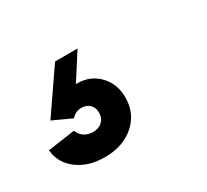

<svg xmlns="http://www.w3.org/2000/svg" viewBox="-91 -119 462 429"><g transform="rotate(-30 139.5 95.5)"><path d="M-26 140 44 130Q48 141 57.5 147.5Q67 154 80 154Q95 154 104 145.5Q113 137 113 123Q113 110 105 102Q97 94 84 94Q69 94 58 106L10 84L85 -25H143L100 42H103Q137 42 159 65Q181 88 181 123Q181 164 151.5 190Q122 216 75 216Q33 216 5 195Q-23 174 -26 140Z"/></g></svg>

Font: MedMera Sans Semibold
Style: Italic
Weight: 600
Italic angle: -11°
Designer: Kasper Nordkvist
Foundry: UNCUT.wtf
Version: Version 1.300